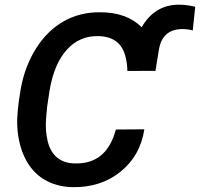

<svg xmlns="http://www.w3.org/2000/svg" viewBox="-20 -772 835 802"><path d="M583 -231.9Q565.9 -121.1 483.4 -54.7Q400.9 11.7 282.7 9.8Q214.8 8.3 163.8 -22.7Q112.8 -53.7 84.2 -112.3Q55.7 -170.9 52.2 -245.1Q49.3 -301.8 66.4 -398.9Q83 -493.7 129.9 -568.6Q176.8 -643.6 245.4 -682.6Q314 -721.7 398.4 -720.7Q509.3 -720.7 571.8 -658.2Q626.5 -753.4 730 -752.4Q759.3 -752.4 795.4 -743.7L785.2 -645Q769.5 -649.4 751 -650.4Q658.2 -654.8 643.6 -563.5L629.4 -476.1L512.2 -475.6Q509.8 -550.3 480.2 -585Q450.7 -619.6 392.1 -621.1Q312.5 -623.5 258.8 -564Q205.1 -504.4 186.5 -390.6L176.8 -325.7L172.4 -275.9Q168.5 -225.6 179.4 -181.4Q190.4 -137.2 218.3 -114Q246.1 -90.8 289.1 -89.4Q425.3 -84 463.9 -231Z"/></svg>

Font: Roboto Medium
Style: Italic
Weight: 500
Italic angle: -12°
Designer: Google
Version: Version 2.134; 2016